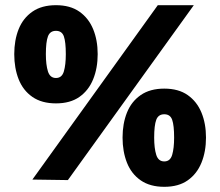

<svg xmlns="http://www.w3.org/2000/svg" viewBox="-20 -693 850 741"><path d="M196 -294Q141 -294 105 -319Q69 -344 52 -387Q35 -430 35 -484Q35 -538 52 -580.5Q69 -623 105 -648Q141 -673 196 -673Q251 -673 286.5 -648Q322 -623 339.5 -580.5Q357 -538 357 -484Q357 -430 339.5 -387Q322 -344 286.5 -319Q251 -294 196 -294ZM614 28Q559 28 523 3Q487 -22 470 -65Q453 -108 453 -162Q453 -216 470 -258.5Q487 -301 523 -326Q559 -351 614 -351Q669 -351 704.5 -326Q740 -301 757.5 -258.5Q775 -216 775 -162Q775 -108 757.5 -65Q740 -22 704.5 3Q669 28 614 28ZM728 -673 242 2 105 0 589 -673ZM575 -162Q575 -121 583 -95.5Q591 -70 614 -70Q637 -70 644.5 -95.5Q652 -121 652 -162Q652 -209 644.5 -230.5Q637 -252 614 -252Q591 -252 583 -230.5Q575 -209 575 -162ZM157 -484Q157 -443 165 -417.5Q173 -392 196 -392Q219 -392 226.5 -417.5Q234 -443 234 -484Q234 -531 226.5 -552.5Q219 -574 196 -574Q173 -574 165 -552.5Q157 -531 157 -484Z"/></svg>

Font: Reem Kufi Ink
Style: Bold
Weight: 700
Designer: Khaled Hosny
Version: Version 1.002